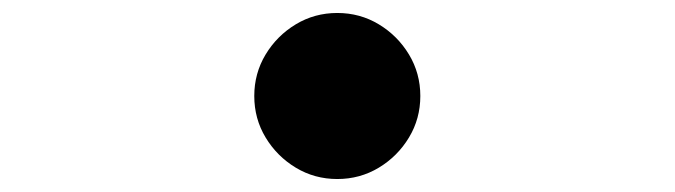

<svg xmlns="http://www.w3.org/2000/svg" viewBox="-20 -528 1040 296"><path d="M500 -508Q535 -508 564 -490.5Q593 -473 610.5 -444Q628 -415 628 -380Q628 -345 610.5 -316Q593 -287 564 -269.5Q535 -252 500 -252Q465 -252 436 -269.5Q407 -287 389.5 -316Q372 -345 372 -380Q372 -415 389.5 -444Q407 -473 436 -490.5Q465 -508 500 -508Z"/></svg>

Font: Source Han Sans
Style: Bold
Weight: 700
Designer: Ryoko NISHIZUKA Ë•øÂ°öÊ∂ºÂ≠ê (kana, bopomofo & ideographs); Paul D. Hunt (Latin, Greek & Cyrillic); Sandoll Communicatio
Foundry: Adobe
Version: Version 2.004;hotconv 1.0.118;makeotfexe 2.5.65603